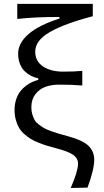

<svg xmlns="http://www.w3.org/2000/svg" viewBox="-20 -752 521 966"><path d="M420.4 191.9 335.9 193.8Q372.6 108.9 372.6 71.8Q372.6 43.9 347.4 26.6Q322.3 9.3 259.8 -6.8Q233.4 -13.7 215.3 -19.3Q197.3 -24.9 173.8 -34.2Q150.4 -43.5 134.5 -53.2Q118.7 -63 102.1 -77.6Q85.4 -92.3 75.7 -109.1Q65.9 -126 59.6 -148.9Q53.2 -171.9 53.2 -198.7Q53.2 -227.5 61.3 -251.7Q69.3 -275.9 81.8 -292Q94.2 -308.1 110.8 -320.6Q127.4 -333 142.3 -339.6Q157.2 -346.2 172.4 -350.1V-357.9Q153.3 -361.8 136.5 -370.4Q119.6 -378.9 104.5 -393.3Q89.4 -407.7 80.3 -430.7Q71.3 -453.6 71.3 -481.9Q71.3 -535.6 123.8 -580.8Q176.3 -626 279.3 -658.7V-666.5H267.6Q155.3 -666.5 66.9 -656.7V-732.4H446.8V-670.4Q304.7 -633.3 231 -590.8Q157.2 -548.3 157.2 -492.2Q157.2 -444.3 196 -418Q234.9 -391.6 298.3 -391.6Q356.4 -391.6 394 -395.5V-321.8Q345.7 -326.2 278.3 -326.2Q239.3 -326.2 208.7 -315.2Q178.2 -304.2 158 -277.8Q137.7 -251.5 137.7 -212.9Q137.7 -192.9 142.6 -176.5Q147.5 -160.2 154.3 -148.2Q161.1 -136.2 175.3 -125.5Q189.5 -114.7 201.7 -107.7Q213.9 -100.6 236.3 -92.5Q258.8 -84.5 274.7 -79.8Q290.5 -75.2 319.3 -67.4Q396.5 -46.4 425.3 -18.3Q454.1 9.8 454.1 51.8Q454.1 99.6 420.4 191.9Z"/></svg>

Font: Commissioner Flair
Style: Regular
Weight: 400
Designer: Kostas Bartsokas
Foundry: Kostas Bartsokas
Version: Version 1.000